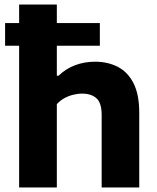

<svg xmlns="http://www.w3.org/2000/svg" viewBox="-20 -828 695 848"><path d="M2.5 -626V-726H421V-626ZM64.5 0V-808H231V-493.5H238.5Q270 -524 311.2 -539.8Q352.5 -555.5 400 -555.5Q455.5 -555.5 499.8 -533Q544 -510.5 569.5 -460.8Q595 -411 595 -330V0H429V-320Q429 -373.5 406 -394Q383 -414.5 343 -414.5Q322.5 -414.5 302 -409.2Q281.5 -404 263.2 -393.8Q245 -383.5 231 -368V0Z"/></svg>

Font: Encode Sans SemiExpanded
Style: Bold
Weight: 700
Width: 6
Designer: Multiple Designers
Foundry: Impallari Type
Version: Version 3.002